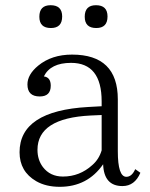

<svg xmlns="http://www.w3.org/2000/svg" viewBox="-20 -721 583 748"><path d="M376 -307.1V-326.2Q376 -476.1 256.8 -476.1Q176.8 -476.1 150.9 -423.3Q177.7 -419.9 177.7 -387.2Q177.7 -345.2 134.8 -345.2Q86.9 -345.2 86.9 -392.1Q86.9 -430.7 128.9 -465.3Q181.2 -508.3 260.7 -508.3Q439 -508.3 439 -334V-131.8Q439 -32.2 472.2 -32.2Q493.7 -32.2 506.8 -62L526.9 -47.9Q504.9 3.9 457 3.9Q384.8 3.9 381.8 -81.1Q320.8 6.8 212.9 6.8Q159.2 6.8 121.1 -15.1Q56.2 -52.7 56.2 -127.9Q56.2 -289.1 323.7 -304.2ZM376 -272.9 333 -271Q126 -260.7 126 -137.2Q126 -98.6 147 -70.3Q175.3 -33.2 225.1 -33.2Q290.5 -33.2 339.8 -78.1Q365.7 -100.6 376 -135.3ZM177.2 -700.7Q222.2 -700.7 222.2 -656.7Q222.2 -611.8 178.2 -611.8Q133.3 -611.8 133.3 -655.8Q133.3 -700.7 177.2 -700.7ZM354 -700.7Q398.9 -700.7 398.9 -656.7Q398.9 -611.8 355 -611.8Q310.1 -611.8 310.1 -655.8Q310.1 -700.7 354 -700.7Z"/></svg>

Font: I.Ming
Style: Regular
Weight: 400
Designer: Ichiten Fonts Project
Version: Version 5.10 Mar 24, 2018